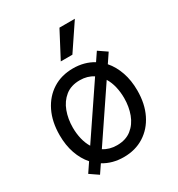

<svg xmlns="http://www.w3.org/2000/svg" viewBox="-191 -906 979 1058"><g transform="rotate(-30 298.5 -377.0)"><path d="M333.8 -619.3H259.9L346.6 -784.1H444.6ZM134.9 29.8 81 -7.1 120 -65Q87.4 -101.9 69.2 -153.9Q51.1 -206 51.1 -269.9Q51.1 -355.1 82.2 -418.7Q113.3 -482.2 168.9 -517.4Q224.4 -552.6 298.3 -552.6Q370.4 -552.6 426.1 -518.5L461.6 -571L515.6 -534.1L476.6 -476.2Q509.2 -438.9 527.3 -386.5Q545.5 -334.2 545.5 -269.9Q545.5 -185.4 514.4 -122.2Q483.3 -58.9 427.7 -23.8Q372.2 11.4 298.3 11.4Q226.6 11.4 170.5 -22.7ZM168 -136 382.5 -453.5Q346.6 -477.3 298.3 -477.3Q242.2 -477.3 206 -448.2Q169.7 -419 152.3 -371.8Q134.9 -324.6 134.9 -269.9Q134.9 -232.2 143.1 -197.8Q151.3 -163.4 168 -136ZM298.3 -63.9Q354.4 -63.9 390.6 -92.7Q426.8 -121.4 444.2 -168.3Q461.6 -215.2 461.6 -269.9Q461.6 -307.5 453.5 -342.3Q445.3 -377.1 428.3 -404.8L214.1 -87.4Q250 -63.9 298.3 -63.9Z"/></g></svg>

Font: Linik Sans
Style: Regular
Weight: 400
Designer: Rasmus Andersson (font), Marc Monis (original base), Kil Hyung-jin (Pretendard portions), Cristiano Sobral (main changes
Foundry: rsms
Version: Version 3.018;May 31, 2022;FontCreator 14.0.0.2814 64-bit; t